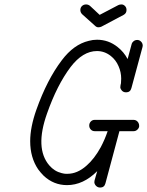

<svg xmlns="http://www.w3.org/2000/svg" viewBox="-20 -809 663 865"><path d="M513 -786Q519 -789 527.5 -789Q536 -789 543 -782Q550 -775 550 -764Q550 -749 537 -742L437 -689Q431 -686 423 -686Q415 -686 408 -693L350 -745Q342 -753 342 -764Q342 -775 349.5 -782Q357 -789 368 -789Q377 -789 385 -783L429 -742ZM418 -38Q355 25 282 25Q222 25 177 -17Q170 -24 164 -31L152 -46Q116 -99 116 -173Q116 -236 144 -315Q192 -450 258 -537Q312 -609 380 -625Q398 -630 417 -630Q469 -630 510 -597Q538 -575 555 -543L573 -610Q575 -618 582 -623.5Q589 -629 598.5 -629Q608 -629 615.5 -621.5Q623 -614 623 -603Q623 -600 622 -597L572 -412Q567 -393 548 -393Q533 -393 526 -405Q522 -411 522 -415Q522 -421 523 -425Q524 -429 525 -434Q526 -445 526 -455Q526 -484 514 -511Q502 -539 479 -557Q451 -579 417 -579Q353 -579 298 -507Q237 -426 192 -298Q136 -141 202 -64Q225 -37 258 -29Q270 -26 276.5 -26Q283 -26 284 -26Q328 -26 369 -62Q405 -93 434 -146Q452 -180 465 -218H407Q396 -218 389 -225.5Q382 -233 382 -243.5Q382 -254 389 -261.5Q396 -269 407 -269H582Q589 -269 594.5 -265.5Q600 -262 603.5 -256Q607 -250 607 -241.5Q607 -233 599.5 -225.5Q592 -218 582 -218H518L455 17Q450 36 431 36Q424 36 418 32.5Q412 29 408.5 23Q405 17 405 12Q405 7 406 4Z"/></svg>

Font: TT2020Base
Style: Italic
Weight: 400
Italic angle: -15°
Version: Version 0.2.000